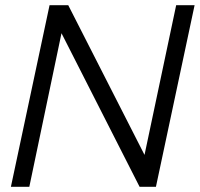

<svg xmlns="http://www.w3.org/2000/svg" viewBox="-20 -720 770 740"><path d="M22 0 171 -700H243L537 -123L659 -700H730L581 0H518L217 -592L93 0Z"/></svg>

Font: Red Hat Display VF
Style: Italic
Weight: 300
Italic angle: -12°
Designer: Pentagram, MCKL
Foundry: Pentagram, MCKL
Version: Version 1.010